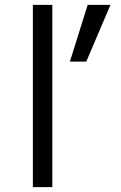

<svg xmlns="http://www.w3.org/2000/svg" viewBox="-20 -770 497 790"><path d="M115.2 0V-750H195.3V0ZM434.6 -750 335 -516.6H267.6L340.8 -750Z"/></svg>

Font: Mgen+ 1c regular
Style: Regular
Weight: 400
Designer: [Source Han Sans]
Ryoko NISHIZUKA  (kana & ideographs); Paul D. Hunt (Latin, Greek & Cyrillic); Wenlong ZHANG  (bopomofo
Version: Version 1.059.20150602